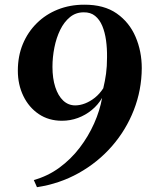

<svg xmlns="http://www.w3.org/2000/svg" viewBox="-20 -770 628 818"><path d="M137.5 27.5 124 -3Q183.5 -19.5 232.8 -55.5Q282 -91.5 319.2 -140.2Q356.5 -189 381 -244Q405.5 -299 415 -353Q398 -323.5 371.2 -301.5Q344.5 -279.5 312 -267.5Q279.5 -255.5 244 -255.5Q187.5 -255.5 145.2 -284Q103 -312.5 79.5 -361Q56 -409.5 56 -469Q56 -531 77.2 -582.2Q98.5 -633.5 136.8 -671.2Q175 -709 226.5 -729.5Q278 -750 338.5 -750Q423 -750.5 477 -712.8Q531 -675 557.5 -613.2Q584 -551.5 584 -479.5Q583.5 -386.5 550.2 -301.2Q517 -216 456.8 -147Q396.5 -78 315 -32.5Q233.5 13 137.5 27.5ZM300.5 -321Q321 -321 342.8 -329.5Q364.5 -338 384.8 -354.2Q405 -370.5 420 -394Q427.5 -425 431.8 -456Q436 -487 436 -526Q436.5 -563.5 431.8 -598Q427 -632.5 415.8 -659.5Q404.5 -686.5 385.2 -702.2Q366 -718 336.5 -717.5Q303 -717.5 278 -697Q253 -676.5 236.5 -642.8Q220 -609 211.8 -567.8Q203.5 -526.5 203.5 -485Q203.5 -436 215.5 -399Q227.5 -362 249.2 -341.5Q271 -321 300.5 -321Z"/></svg>

Font: Merriweather 120pt
Style: Bold Italic
Weight: 700
Italic angle: -7.8°
Version: Version 2.101